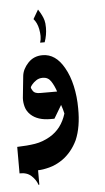

<svg xmlns="http://www.w3.org/2000/svg" viewBox="-51 -469 415 758"><g transform="rotate(-5 156.5 -90.0)"><path d="M216 -195Q234 -164 243.5 -121.5Q253 -79 253 -33Q254 41 232 92Q210 138 172 165Q146 183 119 190Q92 197 74 197V254L71 255Q64 234 46.5 218Q29 202 0 203V98Q40 97 71 92Q102 87 131 70Q179 42 197 -17Q194 -32 187 -52L156 0H140Q90 0 63 -25Q48 -39 43 -57Q38 -75 39 -92L48 -179Q51 -206 73.5 -230Q96 -254 131 -254Q183 -254 216 -195ZM176 -106Q168 -130 156.5 -147.5Q145 -165 124 -165Q109 -165 98 -157.5Q87 -150 81 -142.5Q75 -135 74 -132Q74 -126 81 -116Q88 -106 109 -106ZM130 -330Q130 -342 127 -358Q122 -383 108 -399L129 -435Q146 -409 151 -390Q154 -380 154 -361Q154 -332 144 -304H126Q130 -316 130 -330Z"/></g></svg>

Font: Katibeh
Style: Regular
Weight: 400
Designer: Arabic design by Kourosh Beigpour, Latin design by Eduardo Tunni, engineering by Lasse Fister
Version: Version 1.0010g